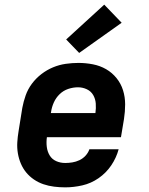

<svg xmlns="http://www.w3.org/2000/svg" viewBox="-20 -799 640 827"><path d="M261 8Q237 8 213 5Q189 2 167 -5.5Q145 -13 126 -26Q107 -39 93 -56Q79 -73 70 -94Q61 -115 57 -138.5Q53 -162 54.5 -186Q56 -210 60 -234L76 -334Q81 -361 90.5 -388Q100 -415 117.5 -438.5Q135 -462 158.5 -480Q182 -498 208.5 -509Q235 -520 263 -524Q291 -528 318 -528Q349 -528 380 -522Q411 -516 437 -501Q463 -486 482 -462.5Q501 -439 510 -410Q519 -381 519 -349.5Q519 -318 514 -286L501 -208H182Q179 -187 181.5 -166.5Q184 -146 194 -129.5Q204 -113 222 -105Q240 -97 261 -97Q276 -97 291.5 -99.5Q307 -102 322 -109Q337 -116 348.5 -128.5Q360 -141 365 -156H491Q481 -119 459 -86.5Q437 -54 404.5 -31.5Q372 -9 334.5 -0.5Q297 8 261 8ZM391 -312Q394 -333 392.5 -353Q391 -373 381.5 -389.5Q372 -406 354 -414.5Q336 -423 316 -423Q295 -423 274 -416Q253 -409 237 -393.5Q221 -378 212 -358Q203 -338 200 -317L199 -312ZM321 -571 265 -629 429 -779 504 -701Z"/></svg>

Font: Iosevka Etoile XBdObl
Style: Regular
Weight: 800
Italic angle: -9°
Designer: Belleve Invis
Foundry: Belleve Invis
Version: Version 15.5.2; ttfautohint (v1.8.4)